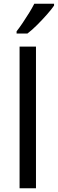

<svg xmlns="http://www.w3.org/2000/svg" viewBox="-20 -1010 310 1030"><path d="M173 0H85V-760H173ZM270 -980Q258 -962 233 -933.5Q208 -905 179.5 -876.5Q151 -848 127 -830H69V-842Q84 -861 101.5 -887Q119 -913 136 -940.5Q153 -968 164 -990H270Z"/></svg>

Font: TSCustom
Style: Regular
Weight: 400
Designer: Monotype Design Team
Foundry: Monotype Imaging Inc.
Version: Version 2.004; ttfautohint (v1.8.3) -l 8 -r 50 -G 200 -x 14 